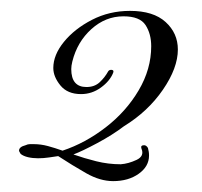

<svg xmlns="http://www.w3.org/2000/svg" viewBox="-20 -644 372 353"><path d="M188 -311Q164 -311 138.5 -325.5Q113 -340 87 -357Q80 -356 70 -354.5Q60 -353 50 -353Q40 -353 31.5 -355Q23 -357 18 -361Q17 -363 16 -364.5Q15 -366 15 -367Q15 -374 27 -377Q31 -379 35 -379Q39 -379 42 -379Q55 -379 68 -375.5Q81 -372 95 -367Q137 -381 174.5 -410Q212 -439 235 -478Q258 -517 258 -559Q258 -582 247.5 -598Q237 -614 207 -614Q174 -614 148 -590.5Q122 -567 113 -531Q111 -523 111 -517Q111 -484 139 -484Q154 -484 163.5 -493Q173 -502 179 -513Q181 -516 185.5 -515.5Q190 -515 188 -510Q182 -495 165.5 -483Q149 -471 129 -471Q104 -471 91 -487Q78 -503 78 -519Q78 -543 97.5 -567Q117 -591 149 -607.5Q181 -624 219 -624Q262 -624 284.5 -603.5Q307 -583 307 -553Q307 -519 279.5 -479Q252 -439 208 -412Q187 -396 159 -381Q131 -366 115 -360Q135 -353 157 -347.5Q179 -342 202 -342Q216 -343 231 -350Q246 -357 240 -371Q238 -377 245 -377Q249 -377 252 -372Q253 -368 253.5 -365Q254 -362 254 -358Q254 -338 235 -324.5Q216 -311 188 -311Z"/></svg>

Font: Fleur De Leah
Style: Regular
Weight: 400
Designer: Robert E. Leuschke
Foundry: Robert E. Leuschke
Version: Version 1.010; ttfautohint (v1.8.3)